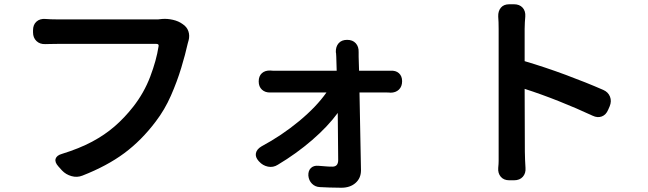

<svg xmlns="http://www.w3.org/2000/svg" viewBox="-20 -806 3040 901"><path d="M837 -693Q857 -680 864 -659.5Q871 -639 865 -616Q864 -614 864.5 -615Q865 -616 861 -602Q850 -552 830.5 -487.5Q811 -423 782 -357Q753 -291 711 -236Q644 -147 563 -87Q482 -27 367 18Q342 28 315.5 20.5Q289 13 271 -6L254 -25Q236 -45 241 -61Q246 -77 271 -84Q352 -109 412 -141Q472 -173 518.5 -213.5Q565 -254 605 -305Q656 -370 685 -446.5Q714 -523 724 -588Q727 -600 714 -600Q689 -600 641.5 -600Q594 -600 535 -600Q476 -600 418.5 -600Q361 -600 315 -600Q269 -600 248 -600Q229 -600 214 -599.5Q199 -599 193 -599Q167 -598 151 -613.5Q135 -629 135 -654V-664Q135 -690 151 -704.5Q167 -719 193 -717Q203 -716 219.5 -715.5Q236 -715 248 -715Q266 -715 303.5 -715Q341 -715 390 -715Q439 -715 491.5 -715Q544 -715 591.5 -715Q639 -715 674 -715Q709 -715 722 -715L741 -717Q765 -719 791.5 -713Q818 -707 837 -693Z M1194 -50Q1177 -69 1181 -87.5Q1185 -106 1207 -119Q1302 -170 1383.5 -237.5Q1465 -305 1512 -372H1283Q1271 -372 1262.5 -372Q1254 -372 1249 -372Q1225 -371 1209.5 -385Q1194 -399 1194 -424Q1194 -449 1209 -462.5Q1224 -476 1249 -475Q1255 -474 1263 -474Q1271 -474 1280 -474H1560L1558 -540Q1557 -557 1557 -556.5Q1557 -556 1556 -561Q1555 -587 1569 -603Q1583 -619 1609 -619Q1635 -619 1649.5 -603Q1664 -587 1663 -561Q1663 -558 1663 -558Q1663 -558 1663 -555.5Q1663 -553 1663 -540L1665 -474H1789Q1793 -474 1799.5 -474Q1806 -474 1812 -474Q1837 -476 1852 -462.5Q1867 -449 1867 -425Q1867 -400 1852 -385.5Q1837 -371 1812 -371Q1808 -372 1794 -372H1667L1674 -7Q1674 30 1648.5 52.5Q1623 75 1582 75Q1548 75 1527 74Q1506 73 1481 72Q1459 71 1444 56Q1429 41 1427 18Q1426 -5 1439 -17.5Q1452 -30 1474 -28Q1492 -27 1506 -25.5Q1520 -24 1540 -24Q1567 -24 1567 -55L1565 -276Q1518 -212 1444.5 -148.5Q1371 -85 1284 -33Q1262 -19 1237.5 -24Q1213 -29 1196 -48Z M2320 -94Q2320 -112 2320 -155Q2320 -198 2320 -255.5Q2320 -313 2320 -376.5Q2320 -440 2320 -499Q2320 -558 2320 -603.5Q2320 -649 2320 -670Q2320 -684 2319.5 -701.5Q2319 -719 2318 -728Q2317 -754 2330.5 -770Q2344 -786 2370 -786H2392Q2418 -786 2432.5 -770Q2447 -754 2445 -728Q2444 -719 2443 -701.5Q2442 -684 2442 -670V-519Q2537 -491 2634 -455Q2731 -419 2811 -384Q2834 -374 2842.5 -352.5Q2851 -331 2841 -307L2834 -291Q2824 -267 2804 -259.5Q2784 -252 2761 -263Q2686 -298 2603 -331Q2520 -364 2442 -389L2443 -94Q2443 -72 2444 -55.5Q2445 -39 2446 -18Q2448 7 2433.5 23.5Q2419 40 2392 40H2370Q2344 40 2330 23.5Q2316 7 2318 -18Q2320 -37 2320 -51Q2320 -65 2320 -94Z"/></svg>

Font: Chiron GoRound TC SB
Style: Regular
Weight: 500
Designer: Ryoko NISHIZUKA 西塚涼子 (kana, bopomofo & ideographs); Paul D. Hunt (Latin, Greek & Cyrillic); Sandoll Communications 산돌커뮤니
Foundry: Adobe
Version: Version 1.000;hotconv 1.1.1;makeotfexe 2.6.0